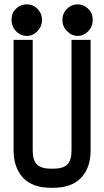

<svg xmlns="http://www.w3.org/2000/svg" viewBox="-20 -871 490 903"><path d="M177.7 -777.8Q177.7 -747.6 156.5 -724.9Q135.3 -702.1 106.4 -702.1Q86.9 -702.1 70.3 -712.2Q53.7 -722.2 43.9 -739.7Q34.2 -757.3 34.2 -777.8Q34.2 -810.1 55.4 -830.3Q76.7 -850.6 105.5 -850.6Q135.7 -850.6 156.7 -828.9Q177.7 -807.1 177.7 -777.8ZM416 -777.8Q416 -745.6 394.8 -723.9Q373.5 -702.1 345.7 -702.1Q316.9 -702.1 295.2 -724.6Q273.4 -747.1 273.4 -777.8Q273.4 -797.9 283.4 -814.7Q293.5 -831.5 310.1 -841.1Q326.7 -850.6 345.7 -850.6Q373 -850.6 394.5 -830.1Q416 -809.6 416 -777.8ZM133.8 -164.6Q133.8 -117.7 153.6 -97.7Q173.3 -77.6 220.7 -77.6H229.5Q276.9 -77.6 296.6 -97.4Q316.4 -117.2 316.4 -164.6V-683.6H406.2V-164.6Q406.2 -83 362.1 -35.4Q317.9 12.2 229.5 12.2H220.7Q132.3 12.2 88.1 -35.4Q43.9 -83 43.9 -164.6V-683.6H133.8Z"/></svg>

Font: Anka/Coder Narrow
Style: Bold
Weight: 700
Width: 3
Monospace: yes
Version: Version 001.100